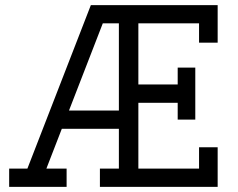

<svg xmlns="http://www.w3.org/2000/svg" viewBox="-20 -726 925 746"><path d="M15.6 0V-70.8H86.4L333 -706.1H825.7V-560.1H753.4V-635.3H517.6V-397.9H670.4V-463.4H738.8V-261.2H670.4V-326.7H517.6V-70.8H753.4V-153.8H825.7V0H368.2V-70.8H441.9V-225.6H220.2L160.2 -70.8H238.8V0ZM248 -296.4H441.9V-635.3H379.4Z"/></svg>

Font: Kay Pho Du Medium
Style: Regular
Weight: 500
Designer: Victor Gaultney, Khu Oo Reh
Foundry: SIL International
Version: Version 3.000